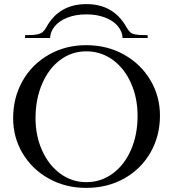

<svg xmlns="http://www.w3.org/2000/svg" viewBox="-20 -903 843 935"><path d="M44 -327Q44 -428 90 -509Q136 -590 217.5 -636.5Q299 -683 400 -683Q502 -683 584 -637Q666 -591 712.5 -512.5Q759 -434 759 -340Q759 -241 713 -160.5Q667 -80 585 -34Q503 12 400 12Q299 12 217.5 -33.5Q136 -79 90 -156.5Q44 -234 44 -327ZM650 -339Q650 -426 618 -498Q586 -570 529 -611.5Q472 -653 400 -653Q329 -653 273 -611Q217 -569 185 -494.5Q153 -420 153 -327Q153 -242 185 -170.5Q217 -99 273.5 -57.5Q330 -16 400 -16Q472 -16 529 -58Q586 -100 618 -173.5Q650 -247 650 -339ZM102 -732H112Q146 -732 163 -736Q180 -740 188.5 -747.5Q197 -755 206 -771Q268 -883 401 -883Q532 -883 595 -772Q605 -755 613 -747Q621 -739 637.5 -735.5Q654 -732 689 -732H699V-718H577Q576 -749 554 -775.5Q532 -802 492 -817.5Q452 -833 401 -833Q349 -833 309 -817.5Q269 -802 247 -775.5Q225 -749 224 -718H102Z"/></svg>

Font: Ibarra Real Nova
Style: Regular
Weight: 400
Designer: Jose Maria Ribagorda & Octavio Pardo
Foundry: Jose Maria Ribagorda
Version: Version 1.014